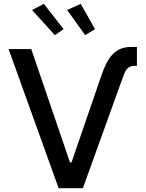

<svg xmlns="http://www.w3.org/2000/svg" viewBox="-20 -984 761 1004"><path d="M24.9 -727.3H143.5L345.9 -134.9H354L508.2 -583.5Q521 -621.4 535.3 -650.6Q549.7 -679.7 568.4 -699.2Q587 -718.8 611 -728.7Q634.9 -738.6 666.9 -738.6H696V-639.6H682.5Q668.7 -639.6 659.3 -635.1Q649.9 -630.7 642.9 -622.2Q636 -613.6 630.7 -600.9Q625.4 -588.1 619.3 -571L413.4 0H286.6ZM402.3 -963.8 476.6 -831.7 425.4 -800.1 331 -931.8ZM147.4 -931.8 209.5 -963.8 312.5 -831.7 267 -800.1Z"/></svg>

Font: Cannonade Med
Style: Regular
Weight: 500
Designer: Rasmus Andersson
Foundry: rsms
Version: Version 3.012;git-f93a4a705